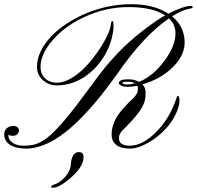

<svg xmlns="http://www.w3.org/2000/svg" viewBox="-168 -704 934 911"><path d="M492.2 -315.4Q559.6 -343.8 613.3 -417Q666.5 -489.7 664.6 -549.8Q663.1 -588.9 633.8 -616.7Q513.7 -535.6 385.7 -349.6Q187.5 -72.3 40.5 -16.6Q-4.9 1 -37.8 1Q-70.8 1 -90.3 -4.2Q-109.9 -9.3 -123 -18.6Q-147.9 -36.6 -147.9 -65.9Q-147.9 -96.2 -118.2 -104.5Q-109.9 -106.4 -102.1 -106.4Q-94.2 -106.4 -86.2 -101.1Q-78.1 -95.7 -78.1 -85Q-78.1 -74.2 -86.2 -66.9Q-94.2 -59.6 -107.4 -59.6Q-120.6 -59.6 -128.4 -64.9V-62Q-128.4 -40 -107.9 -26.4Q-87.4 -12.7 -58.3 -12.7Q-29.3 -12.7 -9.8 -17.1Q9.8 -21.5 30.8 -33.4Q51.8 -45.4 75.2 -66.7Q98.6 -87.9 127.9 -121.6Q157.2 -155.3 194.3 -203.1L278.8 -316.4Q383.3 -462.9 515.1 -562.5Q585.4 -615.7 615.7 -630.9Q556.6 -670.4 441.4 -670.4Q334 -670.4 231.4 -623Q138.2 -579.6 80.1 -511.7Q22.5 -443.8 24.4 -382.8Q25.4 -347.2 51.8 -327.1Q72.3 -311.5 101.1 -311.5Q129.9 -311.5 159.9 -327.1Q189.9 -342.8 217.8 -367.9Q245.6 -393.1 270.3 -424.1Q294.9 -455.1 314 -485.8Q353.5 -549.8 357.9 -587.4Q359.4 -604 364.3 -604Q369.1 -604 369.6 -600.3Q370.1 -596.7 370.6 -578.1Q371.1 -559.6 363.3 -526.9Q355.5 -494.1 339.6 -461.9Q323.7 -429.7 300 -400.4Q276.4 -371.1 246.1 -348.6Q180.2 -298.8 99.6 -298.8Q65.9 -298.8 38.1 -321.3Q8.8 -345.2 7.6 -383.1Q6.3 -420.9 24.4 -459Q42.5 -497.1 74.5 -530.8Q106.4 -564.5 149.9 -592.8Q193.4 -621.1 242.7 -641.6Q346.7 -684.1 454.3 -684.1Q562 -684.1 630.9 -639.2Q703.1 -675.8 736.8 -675.8Q746.1 -675.8 746.3 -671.9Q746.6 -668 743.7 -666Q740.7 -664.1 727.1 -661.6Q696.8 -656.2 648.4 -626.5Q705.1 -580.6 708 -508.8Q710.9 -446.3 655.8 -389.2Q599.6 -330.6 507.8 -303.7Q522 -289.1 522.7 -269Q523.4 -249 520.5 -232.9Q517.6 -216.8 507.3 -197.3Q487.3 -159.2 424.3 -96.2Q395.5 -72.3 396.5 -48.3Q396.5 -12.7 447.8 -12.7Q507.3 -12.7 571.3 -75.7Q636.2 -140.6 668 -234.4Q672.4 -249 674.8 -249Q683.6 -249 683.6 -227.8Q683.6 -206.5 672.6 -178.2Q661.6 -149.9 643.1 -123.5Q624.5 -97.2 600.1 -74.5Q575.7 -51.8 548.8 -35.2Q492.2 1 449 1Q405.8 1 384.3 -15.9Q362.8 -32.7 361.8 -59.3Q360.8 -85.9 368.2 -108.9Q375.5 -131.8 387.9 -151.6Q400.4 -171.4 416 -188.5L446.3 -221.2Q481 -249.5 485.4 -271.5Q486.3 -277.8 486.3 -284.7Q486.3 -291.5 483.4 -297.4Q460.9 -292 439.5 -292Q418 -292 407.2 -297.6Q396.5 -303.2 395.8 -309.8Q395 -316.4 404.8 -322Q414.6 -327.6 442.4 -327.6Q470.2 -327.6 492.2 -315.4ZM472.2 -308.6Q458.5 -316.4 436 -316.4Q413.6 -316.4 413.6 -312.5Q413.6 -303.2 433.6 -303.2Q453.6 -303.2 472.2 -308.6ZM206.1 17.6Q228.5 17.6 228.5 41Q228.5 92.3 152.8 151.9Q109.4 187 82 187Q74.7 187 74.7 183.6Q74.7 176.3 87.4 172.4Q100.1 168.5 114 159.2Q127.9 149.9 139.6 137Q151.4 124 159.4 107.9Q167.5 91.8 168.7 70.6Q169.9 49.3 179.2 33.4Q188.5 17.6 206.1 17.6Z"/></svg>

Font: Pinyon Script
Style: Regular
Weight: 400
Designer: Nicole Fally
Foundry: Nicole Fally
Version: Version 1.005